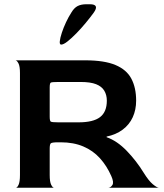

<svg xmlns="http://www.w3.org/2000/svg" viewBox="-20 -884 770 904"><path d="M54 0Q61 0 67.5 -14Q74 -28 74 -60V-540Q74 -572 67 -585.5Q60 -599 53 -600H381Q471 -600 523.5 -578Q576 -556 598.5 -513.5Q621 -471 621 -410Q621 -367 605 -332Q589 -297 557.5 -273.5Q526 -250 482 -241V-238Q531 -221 576.5 -174Q622 -127 657 -70Q680 -33 699 -17Q718 -1 728 0H490Q502 -1 509.5 -13.5Q517 -26 504 -55Q483 -103 450.5 -139Q418 -175 372 -194.5Q326 -214 266 -214H255Q224 -214 219 -209Q214 -204 214 -184V-60Q214 -28 221 -14Q228 0 235 0ZM255 -308H350Q419 -308 451 -332.5Q483 -357 483 -410Q483 -437 471 -457Q459 -477 432.5 -487.5Q406 -498 360 -498H255Q224 -498 219 -495Q214 -492 214 -472V-335Q214 -315 219 -311.5Q224 -308 255 -308ZM268 -674Q260 -674 261.5 -689.5Q263 -705 271 -729.5Q279 -754 291 -779.5Q303 -805 316 -825Q329 -847 345.5 -855.5Q362 -864 387 -864H403Q450 -864 421 -824Q405 -802 383.5 -776Q362 -750 339.5 -727Q317 -704 298 -689Q279 -674 268 -674Z"/></svg>

Font: Red Rose SemiBold
Style: Regular
Weight: 600
Designer: Jaikishan Patel
Version: Version 2.000